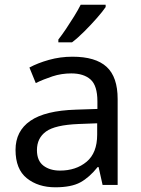

<svg xmlns="http://www.w3.org/2000/svg" viewBox="-20 -786 601 816"><path d="M288 -545Q386 -545 433 -502Q480 -459 480 -365V0H416L399 -76H395Q360 -32 321.5 -11Q283 10 215 10Q142 10 94 -28.5Q46 -67 46 -149Q46 -229 109 -272.5Q172 -316 303 -320L394 -323V-355Q394 -422 365 -448Q336 -474 283 -474Q241 -474 203 -461.5Q165 -449 132 -433L105 -499Q140 -518 188 -531.5Q236 -545 288 -545ZM314 -259Q214 -255 175.5 -227Q137 -199 137 -148Q137 -103 164.5 -82Q192 -61 235 -61Q303 -61 348 -98.5Q393 -136 393 -214V-262ZM429 -756Q417 -738 392 -709.5Q367 -681 338.5 -652.5Q310 -624 286 -606H228V-618Q243 -637 260.5 -663Q278 -689 295 -716.5Q312 -744 323 -766H429Z"/></svg>

Font: Noto Sans NKo
Style: Regular
Weight: 400
Designer: Monotype Design Team
Foundry: Monotype Imaging Inc.
Version: Version 2.003; ttfautohint (v1.8.4.7-5d5b)